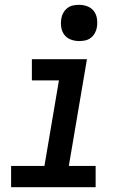

<svg xmlns="http://www.w3.org/2000/svg" viewBox="-20 -775 540 795"><path d="M26 0V-88H164L224 -442H112V-530H340L265 -88H376V0ZM308 -605Q289 -605 272.5 -611.5Q256 -618 246 -631.5Q236 -645 233.5 -662.5Q231 -680 234 -699Q236 -711 242.5 -722.5Q249 -734 259.5 -742Q270 -750 282.5 -752.5Q295 -755 308 -755Q326 -755 342.5 -748.5Q359 -742 369 -728.5Q379 -715 381.5 -697.5Q384 -680 381 -661Q379 -649 372.5 -637.5Q366 -626 355.5 -618Q345 -610 332.5 -607.5Q320 -605 308 -605Z"/></svg>

Font: iosevka_custom_sans_ss08 SmBd
Style: Italic
Weight: 600
Italic angle: -10°
Designer: Belleve Invis
Foundry: Belleve Invis
Version: Version 10.3.0; ttfautohint (v1.8.3)